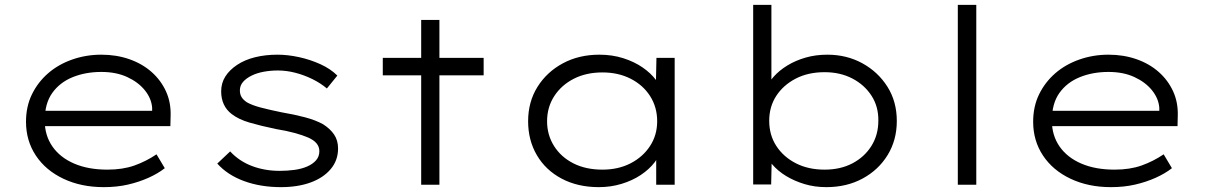

<svg xmlns="http://www.w3.org/2000/svg" viewBox="-20 -760 4967 790"><path d="M407 10Q314 10 241 -24.5Q168 -59 127.5 -120Q87 -181 87 -259Q87 -322 111.5 -372Q136 -422 178 -458.5Q220 -495 277 -515Q334 -535 397 -535Q459 -535 512 -516.5Q565 -498 603.5 -464Q642 -430 663 -384Q684 -338 682 -282L681 -241H151L140 -304H624L606 -293V-317Q603 -355 576 -388.5Q549 -422 503.5 -443Q458 -464 397 -464Q332 -464 279 -442.5Q226 -421 195 -377.5Q164 -334 164 -264Q164 -203 195.5 -157.5Q227 -112 285 -87Q343 -62 422 -62Q485 -62 533 -79Q581 -96 624 -125L658 -68Q630 -46 591 -28.5Q552 -11 506.5 -0.5Q461 10 407 10Z M1136 10Q1052 10 984 -15Q916 -40 874 -87L927 -137Q964 -97 1016.5 -77Q1069 -57 1131 -57Q1162 -57 1191.5 -61Q1221 -65 1244 -75Q1267 -85 1280.5 -100.5Q1294 -116 1294 -138Q1294 -174 1248 -194Q1225 -204 1192 -213Q1159 -222 1116 -229Q1053 -242 1007 -255.5Q961 -269 933 -291Q912 -307 901 -330.5Q890 -354 890 -384Q890 -418 907 -445Q924 -472 955.5 -493Q987 -514 1029.5 -524.5Q1072 -535 1121 -535Q1164 -535 1210 -525Q1256 -515 1298 -496Q1340 -477 1368 -449L1325 -396Q1299 -418 1265.5 -434.5Q1232 -451 1195.5 -460.5Q1159 -470 1123 -470Q1094 -470 1066 -465Q1038 -460 1015.5 -449Q993 -438 980 -423Q967 -408 967 -388Q967 -372 974 -360.5Q981 -349 996 -339Q1017 -327 1053 -317.5Q1089 -308 1138 -298Q1191 -289 1234.5 -277.5Q1278 -266 1309 -249Q1339 -230 1355 -206Q1371 -182 1371 -149Q1371 -100 1340.5 -64Q1310 -28 1257.5 -9Q1205 10 1136 10Z M1713 0V-678H1788V0ZM1555 -450V-522H1970V-450Z M2444 10Q2357 10 2291 -25Q2225 -60 2189 -121.5Q2153 -183 2153 -261Q2153 -341 2191.5 -402.5Q2230 -464 2296 -499.5Q2362 -535 2446 -535Q2499 -535 2544.5 -520.5Q2590 -506 2624 -482.5Q2658 -459 2679 -431Q2700 -403 2704 -374L2678 -380L2681 -522H2756V0H2680V-141L2700 -150Q2696 -121 2673.5 -92Q2651 -63 2616.5 -40Q2582 -17 2537.5 -3.5Q2493 10 2444 10ZM2459 -62Q2524 -62 2574.5 -88Q2625 -114 2654.5 -159Q2684 -204 2684 -261Q2684 -319 2655 -364.5Q2626 -410 2575 -436Q2524 -462 2459 -462Q2392 -462 2341 -436Q2290 -410 2260.5 -364.5Q2231 -319 2231 -261Q2231 -205 2259.5 -159.5Q2288 -114 2339 -88Q2390 -62 2459 -62Z M3380 10Q3332 10 3290.5 -2.5Q3249 -15 3215 -35.5Q3181 -56 3157.5 -83.5Q3134 -111 3124 -140L3156 -135L3153 -1H3079V-740H3154V-396L3129 -388Q3140 -418 3163 -444Q3186 -470 3219.5 -490.5Q3253 -511 3294.5 -523Q3336 -535 3384 -535Q3464 -535 3528.5 -499.5Q3593 -464 3631.5 -403Q3670 -342 3670 -262Q3670 -184 3632.5 -122.5Q3595 -61 3529.5 -25.5Q3464 10 3380 10ZM3373 -62Q3438 -62 3487.5 -88Q3537 -114 3565.5 -159.5Q3594 -205 3594 -263Q3595 -321 3566 -366Q3537 -411 3487 -437Q3437 -463 3373 -463Q3305 -463 3254 -436.5Q3203 -410 3174 -365.5Q3145 -321 3145 -263Q3145 -204 3174.5 -159Q3204 -114 3255 -88Q3306 -62 3373 -62Z M3921 0V-740H3997V0Z M4551 10Q4458 10 4385 -24.5Q4312 -59 4271.5 -120Q4231 -181 4231 -259Q4231 -322 4255.5 -372Q4280 -422 4322 -458.5Q4364 -495 4421 -515Q4478 -535 4541 -535Q4603 -535 4656 -516.5Q4709 -498 4747.5 -464Q4786 -430 4807 -384Q4828 -338 4826 -282L4825 -241H4295L4284 -304H4768L4750 -293V-317Q4747 -355 4720 -388.5Q4693 -422 4647.5 -443Q4602 -464 4541 -464Q4476 -464 4423 -442.5Q4370 -421 4339 -377.5Q4308 -334 4308 -264Q4308 -203 4339.5 -157.5Q4371 -112 4429 -87Q4487 -62 4566 -62Q4629 -62 4677 -79Q4725 -96 4768 -125L4802 -68Q4774 -46 4735 -28.5Q4696 -11 4650.5 -0.5Q4605 10 4551 10Z"/></svg>

Font: Lexend Mega Light
Style: Regular
Weight: 300
Version: Version 1.007